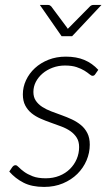

<svg xmlns="http://www.w3.org/2000/svg" viewBox="-20 -728 426 756"><path d="M355.5 -436.5Q351.5 -429.5 344.5 -429.5Q339.5 -429.5 332.2 -435.8Q325 -442 312.5 -449.8Q300 -457.5 281.5 -463.8Q263 -470 235.5 -470Q210 -470 187.2 -461.5Q164.5 -453 147.8 -438.8Q131 -424.5 121.2 -405.8Q111.5 -387 111.5 -366Q111.5 -345.5 121 -331.5Q130.5 -317.5 146.2 -307.2Q162 -297 181.8 -289.5Q201.5 -282 222.5 -274.5Q243.5 -267 263.2 -257.8Q283 -248.5 298.8 -235.5Q314.5 -222.5 324 -203.8Q333.5 -185 333.5 -158.5Q333.5 -126.5 320.8 -96.5Q308 -66.5 284.5 -43.2Q261 -20 227.8 -6Q194.5 8 153.5 8Q105 8 72.5 -8.8Q40 -25.5 16.5 -52.5L28 -69.5Q31 -73.5 34 -75.5Q37 -77.5 41.5 -77.5Q46.5 -77.5 54 -69.5Q61.5 -61.5 74.8 -51.8Q88 -42 108.5 -34Q129 -26 160 -26Q189.5 -26 213.8 -35.8Q238 -45.5 255.2 -62.5Q272.5 -79.5 282 -101.8Q291.5 -124 291.5 -149Q291.5 -171 282 -186Q272.5 -201 257 -211.8Q241.5 -222.5 221.5 -230Q201.5 -237.5 180.8 -244.8Q160 -252 140 -260.8Q120 -269.5 104.5 -282Q89 -294.5 79.5 -312.5Q70 -330.5 70 -356.5Q70 -385.5 82.5 -412.2Q95 -439 117.5 -459.8Q140 -480.5 171 -492.8Q202 -505 239 -505Q281 -505 312 -492Q343 -479 367 -453ZM137 -708.5H169.5Q173.5 -708.5 176.5 -706.8Q179.5 -705 181.5 -703L243 -620.5L247 -614.5L253 -620.5L334.5 -703Q340 -708.5 348 -708.5H379.5L264 -585.5H222.5Z"/></svg>

Font: Lato TR Light
Style: Italic
Weight: 300
Italic angle: -12°
Designer: Lukasz Dziedzic
Foundry: Lukasz Dziedzic
Version: Version 1.104 2013